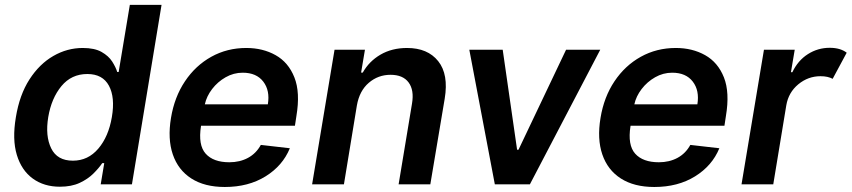

<svg xmlns="http://www.w3.org/2000/svg" viewBox="-20 -747 3451 778"><path d="M514.6 0 634.6 -727.3H506.1L460.8 -455.3H455.1Q448.9 -475.1 434.5 -497.7Q420.1 -520.2 391.7 -536.4Q363.4 -552.6 315.4 -552.6Q252.2 -552.6 196.1 -520.2Q139.9 -487.9 99.5 -425.4Q59.1 -362.9 44.3 -272Q29.1 -182.2 48.2 -119.3Q67.3 -56.5 112.9 -23.4Q158.4 9.6 222.7 9.6Q269.6 9.6 303 -6Q336.4 -21.7 358.6 -43.9Q380.9 -66.1 394.2 -85.9H402.4L388.1 0ZM433.3 -272.7Q419.9 -193.5 378.3 -144.7Q336.8 -95.9 275.4 -95.9Q211.8 -95.9 187.4 -146Q162.9 -196 175.5 -272.7Q188.4 -349.1 228.9 -398.1Q269.5 -447.1 333.8 -447.1Q395.9 -447.1 421.4 -399.7Q446.9 -352.3 433.3 -272.7Z M891 10.7Q808.9 10.7 755.3 -23.8Q701.7 -58.2 680.2 -121.3Q658.7 -184.3 672.9 -269.5Q686.8 -353.7 729.4 -417.4Q772 -481.2 836.1 -516.9Q900.2 -552.6 978 -552.6Q1045.1 -552.6 1096.9 -523.4Q1148.8 -494.3 1172.9 -433.4Q1197.1 -372.5 1181.1 -277L1175.1 -237.6H794.7L794.4 -235.8Q782.3 -159.1 813.4 -124.3Q844.5 -89.5 909.4 -89.5Q951.7 -89.5 984.7 -107.2Q1017.8 -125 1036.9 -159.8L1154.5 -146.3Q1125.4 -75.3 1055.9 -32.3Q986.5 10.7 891 10.7ZM810 -324.2H1065.3Q1074.6 -380 1046.9 -416.2Q1019.2 -452.4 963.4 -452.4Q926.5 -452.4 894.2 -433.9Q861.9 -415.5 839.5 -386.2Q817.1 -356.9 810 -324.2Z M1426.1 -319.6 1373.6 0H1244.7L1335.6 -545.5H1458.8L1443.2 -452.8H1449.9Q1475.5 -498.6 1521.8 -525.6Q1568.2 -552.6 1629.3 -552.6Q1713.1 -552.6 1755.7 -499.1Q1798.3 -445.7 1782 -347.3L1723.7 0H1595.2L1649.5 -327.4Q1658.7 -381.7 1635.8 -412.8Q1612.9 -443.9 1562.5 -443.9Q1512.1 -443.9 1474.3 -411.4Q1436.4 -378.9 1426.1 -319.6Z M2412.3 -545.5 2127.1 0H1985.1L1881.7 -545.5H2017L2075.3 -140.3H2081L2273.8 -545.5Z M2631.4 10.7Q2549.4 10.7 2495.7 -23.8Q2442.1 -58.2 2420.6 -121.3Q2399.1 -184.3 2413.4 -269.5Q2427.2 -353.7 2469.8 -417.4Q2512.4 -481.2 2576.5 -516.9Q2640.6 -552.6 2718.4 -552.6Q2785.5 -552.6 2837.4 -523.4Q2889.2 -494.3 2913.4 -433.4Q2937.5 -372.5 2921.5 -277L2915.5 -237.6H2535.2L2534.8 -235.8Q2522.7 -159.1 2553.8 -124.3Q2584.9 -89.5 2649.9 -89.5Q2692.1 -89.5 2725.1 -107.2Q2758.2 -125 2777.3 -159.8L2894.9 -146.3Q2865.8 -75.3 2796.3 -32.3Q2726.9 10.7 2631.4 10.7ZM2550.4 -324.2H2805.8Q2815 -380 2787.3 -416.2Q2759.6 -452.4 2703.8 -452.4Q2666.9 -452.4 2634.6 -433.9Q2602.3 -415.5 2579.9 -386.2Q2557.5 -356.9 2550.4 -324.2Z M2984.7 0 3075.6 -545.5H3200.3L3185 -454.5H3190.7Q3213.4 -502.1 3253.7 -527.7Q3294 -553.3 3342 -553.3Q3385.3 -553.3 3410.9 -533.4L3354 -427.6Q3345.2 -432.5 3332.7 -435.4Q3320.3 -438.2 3304.7 -438.2Q3254.6 -438.2 3214.8 -405.4Q3175.1 -372.5 3166.2 -320.7L3113.3 0Z"/></svg>

Font: Inter UI Semi Bold
Style: Italic
Weight: 600
Italic angle: -9.39999°
Designer: Rasmus Andersson
Foundry: rsms
Version: 3.2;8d6f07862